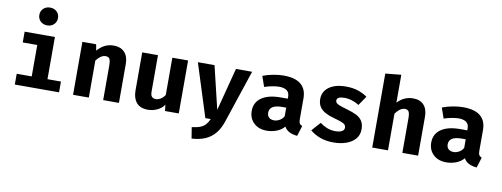

<svg xmlns="http://www.w3.org/2000/svg" viewBox="-76 -1241 4953 1896"><g transform="rotate(10 2400.0 -293.0)"><path d="M394.5 -531V-108H529.5V0H86V-108H236.5V-423H91V-531ZM299 -809Q340 -809 366 -783.5Q392 -758 392 -720Q392 -682 366 -656.2Q340 -630.5 299 -630.5Q257.5 -630.5 231.2 -656.2Q205 -682 205 -720Q205 -758 231.2 -783.5Q257.5 -809 299 -809Z M670 0V-531H808L819 -469.5Q854.5 -509.5 894 -529Q933.5 -548.5 984 -548.5Q1052 -548.5 1091 -507Q1130 -465.5 1130 -390V0H972V-344.5Q972 -377 967.5 -396.2Q963 -415.5 951.8 -423.8Q940.5 -432 921 -432Q904.5 -432 888.8 -424.8Q873 -417.5 858 -404Q843 -390.5 828 -371.5V0Z M1428 -531V-167.5Q1428 -129 1442.2 -114.5Q1456.5 -100 1482 -100Q1506.5 -100 1531 -115.5Q1555.5 -131 1572 -157.5V-531H1730V0H1592L1585 -62Q1558 -23 1514 -3Q1470 17 1422 17Q1345 17 1307.5 -27.8Q1270 -72.5 1270 -148V-531Z M2372 -531 2195 0Q2171.5 70.5 2132.8 118.2Q2094 166 2036.2 192Q1978.5 218 1897.5 222.5L1879.5 111Q1932 104.5 1964.2 91.5Q1996.5 78.5 2016.2 56.2Q2036 34 2050.5 0H1996.5L1828 -531H1995L2098 -101L2210 -531Z M2917 -153Q2917 -123 2925.2 -109.5Q2933.5 -96 2952 -89L2919.5 15Q2872.5 10.5 2840.2 -5.8Q2808 -22 2789.5 -55Q2759 -18.5 2711.5 -0.8Q2664 17 2614.5 17Q2532.5 17 2483.8 -29.8Q2435 -76.5 2435 -150Q2435 -236.5 2502.8 -283.5Q2570.5 -330.5 2693.5 -330.5H2765V-350.5Q2765 -392 2738.2 -412Q2711.5 -432 2660 -432Q2634.5 -432 2594.5 -424.8Q2554.5 -417.5 2514.5 -404L2478 -509Q2529.5 -528.5 2585.2 -538.5Q2641 -548.5 2685 -548.5Q2803.5 -548.5 2860.2 -500.2Q2917 -452 2917 -361ZM2669 -96Q2694.5 -96 2722.5 -111.2Q2750.5 -126.5 2765 -154.5V-240.5H2726Q2660 -240.5 2629 -220.2Q2598 -200 2598 -161Q2598 -130.5 2616.8 -113.2Q2635.5 -96 2669 -96Z M3283 -96Q3322.5 -96 3346.8 -108.5Q3371 -121 3371 -146Q3371 -163 3361.5 -174.5Q3352 -186 3325 -196.5Q3298 -207 3245 -221.5Q3196.5 -234.5 3159.2 -254.5Q3122 -274.5 3101.2 -306Q3080.5 -337.5 3080.5 -384.5Q3080.5 -432 3107 -469Q3133.5 -506 3185 -527.2Q3236.5 -548.5 3311 -548.5Q3382 -548.5 3434.8 -530.2Q3487.5 -512 3526 -484L3463 -391Q3430 -411.5 3392 -423.8Q3354 -436 3315.5 -436Q3277 -436 3258.2 -425.8Q3239.5 -415.5 3239.5 -395Q3239.5 -381.5 3249.2 -371.8Q3259 -362 3286 -351.8Q3313 -341.5 3365 -326.5Q3416.5 -312 3454.8 -293Q3493 -274 3514 -242.2Q3535 -210.5 3535 -158.5Q3535 -100.5 3500.5 -61.2Q3466 -22 3409 -2.5Q3352 17 3284 17Q3207 17 3148 -5Q3089 -27 3047.5 -63L3127 -152Q3158 -128 3197.2 -112Q3236.5 -96 3283 -96Z M3828 -757.5V-478.5Q3861.5 -514 3900.8 -531.2Q3940 -548.5 3984 -548.5Q4055 -548.5 4092.5 -507Q4130 -465.5 4130 -390V0H3972V-346Q3972 -394 3961.2 -413Q3950.5 -432 3921 -432Q3904.5 -432 3888.8 -424.2Q3873 -416.5 3858 -402Q3843 -387.5 3828 -367.5V0H3670V-742Z M4717 -153Q4717 -123 4725.2 -109.5Q4733.5 -96 4752 -89L4719.5 15Q4672.5 10.5 4640.2 -5.8Q4608 -22 4589.5 -55Q4559 -18.5 4511.5 -0.8Q4464 17 4414.5 17Q4332.5 17 4283.8 -29.8Q4235 -76.5 4235 -150Q4235 -236.5 4302.8 -283.5Q4370.5 -330.5 4493.5 -330.5H4565V-350.5Q4565 -392 4538.2 -412Q4511.5 -432 4460 -432Q4434.5 -432 4394.5 -424.8Q4354.5 -417.5 4314.5 -404L4278 -509Q4329.5 -528.5 4385.2 -538.5Q4441 -548.5 4485 -548.5Q4603.5 -548.5 4660.2 -500.2Q4717 -452 4717 -361ZM4469 -96Q4494.5 -96 4522.5 -111.2Q4550.5 -126.5 4565 -154.5V-240.5H4526Q4460 -240.5 4429 -220.2Q4398 -200 4398 -161Q4398 -130.5 4416.8 -113.2Q4435.5 -96 4469 -96Z"/></g></svg>

Font: Fira Code Light
Style: Bold
Weight: 700
Monospace: yes
Version: Version 5.002